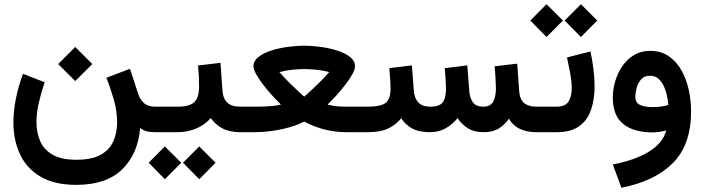

<svg xmlns="http://www.w3.org/2000/svg" viewBox="-20 -630 3356 915"><path d="M338.4 -406.2 419.9 -324.7 338.4 -243.7 257.3 -324.7ZM343.8 131.3Q418.5 131.3 460.7 107.2Q502.9 83 520.5 42.5Q538.1 2 538.1 -46.9Q538.1 -101.6 521.7 -157.7Q505.4 -213.9 486.8 -259.3L599.6 -302.2L637.7 -185.1Q646.5 -157.2 665.5 -139.4Q684.6 -121.6 719.7 -121.6H738.8V0H721.7Q695.8 0 679 -4.4Q662.1 -8.8 647.9 -20.5Q638.2 102.5 562.5 176.8Q486.8 251 343.8 251Q238.8 251 172.4 211.4Q106 171.9 75 104.5Q43.9 37.1 43.9 -45.9Q43.9 -101.6 55.9 -160.9Q67.9 -220.2 89.8 -278.3L192.9 -237.8Q176.3 -189 165 -140.4Q153.8 -91.8 153.8 -48.3Q153.8 1 171.1 41.7Q188.5 82.5 230 106.9Q271.5 131.3 343.8 131.3Z M719.2 -121.6H826.7Q883.3 -121.6 906 -143.3Q928.7 -165 928.7 -217.3Q928.7 -244.1 927.5 -269Q926.3 -293.9 923.8 -317.9L1030.8 -330.6L1040 -200.7Q1042.5 -160.2 1063.2 -140.9Q1084 -121.6 1126 -121.6H1136.2V0H1125Q1074.2 0 1040 -18.3Q1005.9 -36.6 984.4 -67.4Q956.1 -34.7 914.6 -17.3Q873 0 826.7 0H719.2ZM929.7 67.9 1007.3 145.5 929.7 224.1 852.1 145.5ZM765.6 67.9 843.8 145.5 765.6 224.1 688.5 145.5Z M1429.7 -412.1Q1467.8 -412.1 1510 -406.2Q1552.2 -400.4 1589.1 -388.4Q1626 -376.5 1648.9 -357.9Q1671.9 -339.4 1671.9 -314.5Q1671.9 -298.8 1658.4 -274.9Q1645 -251 1624.3 -224.4Q1603.5 -197.8 1581.3 -173.3Q1559.1 -148.9 1541 -131.8Q1566.4 -125 1589.4 -123.3Q1612.3 -121.6 1631.8 -121.6H1708V0H1632.3Q1523.9 0 1429.7 -50.8Q1397.9 -34.2 1356.9 -22.7Q1315.9 -11.2 1273.2 -5.6Q1230.5 0 1193.4 0H1116.2V-121.6H1193.8Q1207 -121.6 1229.7 -122.1Q1252.4 -122.6 1276.6 -124.8Q1300.8 -127 1318.8 -131.8Q1301.3 -148.9 1278.8 -173.3Q1256.3 -197.8 1235.6 -224.6Q1214.8 -251.5 1201.4 -275.4Q1188 -299.3 1188 -314.5Q1188 -339.4 1210.9 -357.9Q1233.9 -376.5 1270.5 -388.4Q1307.1 -400.4 1349.1 -406.2Q1391.1 -412.1 1429.7 -412.1ZM1430.2 -300.8Q1406.7 -300.8 1375 -297.9Q1343.3 -294.9 1311.5 -286.6Q1335.9 -258.3 1363.5 -231.2Q1391.1 -204.1 1410.4 -186.8Q1429.7 -169.4 1429.7 -169.4Q1429.7 -169.4 1449.2 -186.8Q1468.8 -204.1 1496.6 -231.2Q1524.4 -258.3 1548.8 -286.6Q1517.6 -294.9 1485.6 -297.9Q1453.6 -300.8 1430.2 -300.8Z M2284.2 0Q2239.7 0 2210 -18.6Q2180.2 -37.1 2160.6 -66.9Q2134.8 -35.6 2102.5 -17.8Q2070.3 0 2028.8 0Q1977.1 0 1944.6 -17.6Q1912.1 -35.2 1892.1 -66.4Q1866.7 -35.2 1830.1 -17.6Q1793.5 0 1733.4 0H1688.5V-121.6H1734.4Q1791 -121.6 1816.2 -138.4Q1841.3 -155.3 1841.3 -210Q1841.3 -221.7 1839.6 -249.3Q1837.9 -276.9 1835.4 -305.2L1942.9 -318.4L1952.1 -197.8Q1954.6 -162.1 1973.6 -141.8Q1992.7 -121.6 2029.8 -121.6Q2074.7 -121.6 2090.1 -142.6Q2105.5 -163.6 2105.5 -210Q2105.5 -221.2 2103.8 -249Q2102.1 -276.9 2099.6 -305.2L2207 -318.4L2216.3 -197.8Q2218.8 -163.6 2233.6 -142.6Q2248.5 -121.6 2283.7 -121.6Q2315.9 -121.6 2329.6 -144.3Q2343.3 -167 2343.3 -210Q2343.3 -227.5 2341.6 -255.4Q2339.8 -283.2 2337.4 -314L2444.8 -326.7L2454.1 -197.8Q2456.5 -157.7 2477.1 -139.6Q2497.6 -121.6 2537.6 -121.6H2552.2V0H2538.6Q2441.4 0 2405.3 -64.5Q2385.3 -35.2 2356.9 -17.6Q2328.6 0 2284.2 0Z M2748.5 -609.9 2826.2 -532.2 2748.5 -453.6 2670.9 -532.2ZM2584.5 -609.9 2662.6 -532.2 2584.5 -453.6 2507.3 -532.2ZM2632.3 0H2532.7V-121.6H2632.3Q2674.3 -121.6 2689.5 -146.5Q2704.6 -171.4 2704.6 -210Q2704.6 -242.7 2697.3 -281Q2689.9 -319.3 2682.1 -356.4L2793.9 -384.8Q2803.2 -341.8 2808.3 -299.6Q2813.5 -257.3 2813.5 -218.8Q2813.5 -156.2 2796.6 -106.7Q2779.8 -57.1 2740.2 -28.6Q2700.7 0 2632.3 0Z M3273.4 -99.1Q3273.4 61 3186 147.7Q3098.6 234.4 2941.4 264.6L2900.4 153.8Q3004.9 133.8 3072 93Q3139.2 52.2 3154.8 -8.3Q3139.6 -4.4 3122.6 -1.7Q3105.5 1 3091.3 1Q3000.5 1 2950.4 -38.8Q2900.4 -78.6 2900.4 -165.5Q2900.4 -203.6 2911.9 -242.7Q2923.3 -281.7 2945.8 -314.7Q2968.3 -347.7 3001.5 -367.7Q3034.7 -387.7 3078.1 -387.7Q3128.4 -387.7 3165.3 -363.3Q3202.1 -338.9 3226.1 -297.4Q3250 -255.9 3261.7 -204.6Q3273.4 -153.3 3273.4 -99.1ZM3090.8 -119.6Q3111.8 -119.6 3130.9 -122.3Q3149.9 -125 3165 -129.4Q3162.1 -165.5 3152.1 -197.3Q3142.1 -229 3124 -249Q3106 -269 3077.1 -269Q3050.3 -269 3035.2 -251.7Q3020 -234.4 3013.9 -211.2Q3007.8 -188 3007.8 -169.9Q3007.8 -140.1 3030.3 -129.9Q3052.7 -119.6 3090.8 -119.6Z"/></svg>

Font: Vazirmatn FD NL SemiBold
Style: Regular
Weight: 600
Designer: Saber Rastikerdar
Foundry: Saber Rastikerdar
Version: Version 33.003